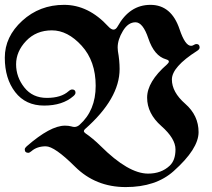

<svg xmlns="http://www.w3.org/2000/svg" viewBox="-63 -738 860 780"><path d="M377 -630.4Q388.7 -617.7 398.2 -617.7Q407.7 -617.7 415 -630.9Q463.4 -718.3 548.3 -718.3Q633.3 -718.3 666.5 -619.1Q689 -551.8 713.4 -551.8Q718.8 -551.8 724.4 -555.4Q730 -559.1 734.9 -559.1Q748 -559.1 748 -544.9Q748 -538.1 738.3 -531.7Q635.3 -466.3 635.3 -415Q635.3 -363.8 689.5 -316.4Q743.7 -269 743.7 -201.2Q743.7 -133.3 642.6 -43Q570.3 22 447.8 22Q325.2 22 241.9 -60.8Q158.7 -143.6 123 -143.6Q87.4 -143.6 64.9 -124Q57.1 -117.2 51.8 -117.2Q37.6 -117.2 37.6 -131.3Q37.6 -136.7 45.4 -143.6Q141.6 -227.5 200.7 -227.5Q215.3 -227.5 224.9 -224.9Q234.4 -222.2 239.3 -222.2Q250.5 -222.2 260.3 -231Q325.7 -289.1 325.7 -389.4Q325.7 -489.7 268.8 -552.2Q211.9 -614.7 147.9 -614.7Q84 -614.7 43.2 -571.8Q2.4 -528.8 2.4 -476.8Q2.4 -424.8 35.9 -382.6Q69.3 -340.3 127.2 -340.3Q185.1 -340.3 215.3 -367.2Q223.6 -374.5 230 -374.5Q243.7 -374.5 243.7 -361.3Q243.7 -355 235.4 -347.7Q191.4 -309.1 116.2 -309.1Q41 -309.1 -1.2 -363.8Q-43.5 -418.5 -43.5 -503.7Q-43.5 -588.9 27.3 -653.6Q98.1 -718.3 197.3 -718.3Q296.4 -718.3 377 -630.4ZM283.7 -196.8Q314.5 -175.8 346.2 -144.5Q458.5 -32.7 538.6 -32.7Q592.3 -32.7 626.5 -64.9Q649.9 -86.9 649.9 -131.1Q649.9 -175.3 592.3 -226.1Q534.7 -276.9 534.7 -341.3Q534.7 -405.8 615.2 -476.1Q623 -482.9 623 -488.3Q623 -493.7 611.3 -497.1Q563.5 -510.7 539.6 -582Q517.6 -647.5 487.5 -647.5Q457.5 -647.5 436.3 -612.3Q415 -577.1 415 -544.9Q415 -537.1 416 -530.3Q422.9 -492.2 422.9 -457.5Q422.9 -337.4 282.2 -213.4Q277.8 -209.5 277.8 -205.3Q277.8 -201.2 283.7 -196.8Z"/></svg>

Font: UnifrakturMaguntia
Style: Book
Weight: 400
Designer: j. 'mach' wust, Gerrit Ansmann, Georg Duffner, based on a font by Peter Wiegel, original typeface by Carl Albert Fahrenw
Version: Version 2017-03-19